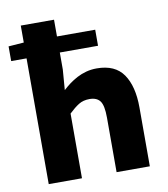

<svg xmlns="http://www.w3.org/2000/svg" viewBox="-83 -769 733 836"><g transform="rotate(-10 284.0 -350.5)"><path d="M65 0V-556H-3V-621L65 -626V-701H212V-627H381V-556H212V-481L205 -391Q219 -404 235 -416Q251 -428 270 -438Q289 -448 311 -454Q333 -460 358 -460Q439 -460 475.5 -407Q512 -354 512 -260V0H365V-241Q365 -295 350.5 -314.5Q336 -334 304 -334Q276 -334 256 -321.5Q236 -309 212 -286V0Z"/></g></svg>

Font: hySource Sans Pro
Style: Bold
Weight: 700
Designer: Paul D. Hunt
Foundry: Adobe Systems Incorporated
Version: Version 2.021;PS 2.000;hotconv 1.0.86;makeotf.lib2.5.63406